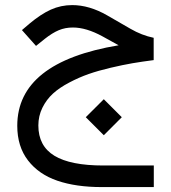

<svg xmlns="http://www.w3.org/2000/svg" viewBox="-20 -406 682 765"><path d="M321.8 61 393.6 -10.7 465.3 61 393.6 132.8ZM452.6 -225.6 388.2 -261.2Q323.7 -296.4 270.5 -296.4Q239.7 -296.4 214.1 -285.6Q188.5 -274.9 158.2 -251L123.5 -223.1L67.4 -286.1L97.2 -311.5Q142.6 -349.6 182.6 -367.7Q222.7 -385.7 267.6 -385.7Q335.9 -385.7 407.2 -344.7L499.5 -291.5Q544.9 -265.1 592.3 -255.4V-166.5Q546.4 -160.6 508.1 -154.1Q469.7 -147.5 420.7 -136Q371.6 -124.5 333.3 -111.1Q294.9 -97.7 255.9 -77.1Q216.8 -56.6 190.9 -33Q165 -9.3 148.9 23.4Q132.8 56.2 132.8 93.8Q132.8 175.8 196.8 214.6Q260.7 253.4 391.6 253.4H592.8V339.4H385.7Q282.7 339.4 208.5 314Q134.3 288.6 91.6 233.2Q48.8 177.7 48.8 95.2Q48.8 -158.2 452.6 -225.6Z"/></svg>

Font: Shabnam WOL
Style: WOL
Weight: 400
Foundry: DejaVu fonts team - Redesigned by Saber Rastikerdar - Based on Vazir font
Version: Version 5.0.0